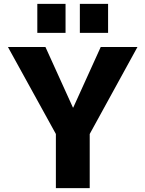

<svg xmlns="http://www.w3.org/2000/svg" viewBox="-20 -973 752 993"><path d="M393 -803V-953H539V-803ZM173 -803V-953H319V-803ZM215 -730 357 -417H359L501 -730H691L444 -280V0H269V-280L21 -730Z"/></svg>

Font: M PLUS 1p ExtraBold
Style: Regular
Weight: 800
Version: Version 1.062